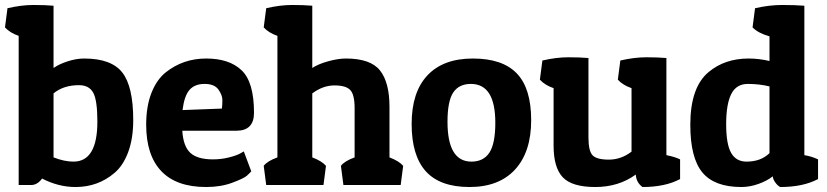

<svg xmlns="http://www.w3.org/2000/svg" viewBox="-25 -743 3321 771"><path d="M5 -710Q61 -723 109 -723Q157 -723 190 -720V-470Q211 -485 246 -496.5Q281 -508 313 -508Q422 -508 466 -452Q510 -396 510 -261Q510 -186 489.5 -131.5Q469 -77 434 -48Q368 8 278 8Q210 8 144 -26Q125 0 100 0H50V-599Q15 -611 -5 -633ZM270 -94Q366 -94 366 -255Q366 -340 349.5 -370.5Q333 -401 292 -401Q230 -401 190 -368V-111Q233 -94 270 -94Z M803 8Q683 8 622.5 -56Q562 -120 562 -242Q562 -316 583 -369.5Q604 -423 640 -452Q710 -508 803 -508Q896 -508 945.5 -460.5Q995 -413 995 -290Q995 -218 924 -218H707Q711 -155 739.5 -129Q768 -103 830 -103Q864 -103 895 -111Q926 -119 940 -127L954 -135L984 -55Q978 -48 966.5 -37.5Q955 -27 908.5 -9.5Q862 8 803 8ZM866 -307Q868 -321 868 -341Q868 -361 852 -383.5Q836 -406 796.5 -406Q757 -406 736 -382Q715 -358 708 -301Z M1044 -710Q1100 -723 1148 -723Q1196 -723 1229 -720V-470Q1253 -486 1293 -497Q1333 -508 1364 -508Q1463 -508 1501 -460Q1539 -412 1539 -314V-111Q1578 -96 1594 -77L1584 0H1354L1344 -77Q1358 -96 1399 -111V-309Q1399 -363 1381.5 -381.5Q1364 -400 1318 -400Q1272 -400 1229 -368V-111Q1268 -96 1284 -77L1274 0H1044L1034 -77Q1048 -96 1089 -111V-599Q1054 -611 1034 -633Z M1860.5 8Q1742 8 1685 -55Q1628 -118 1628 -245.5Q1628 -373 1691.5 -440.5Q1755 -508 1874 -508Q1993 -508 2050.5 -448Q2108 -388 2108 -260.5Q2108 -133 2043.5 -62.5Q1979 8 1860.5 8ZM1772 -254Q1772 -94 1868 -94Q1917 -94 1940.5 -130.5Q1964 -167 1964 -250Q1964 -406 1866 -406Q1818 -406 1795 -371.5Q1772 -337 1772 -254Z M2528 -42Q2459 8 2365.5 8Q2272 8 2235 -31Q2198 -70 2198 -158V-389Q2163 -401 2143 -423L2153 -500Q2209 -513 2257 -513Q2305 -513 2338 -510V-191Q2338 -137 2354.5 -119.5Q2371 -102 2420 -102Q2469 -102 2511 -134V-389Q2476 -401 2456 -423L2466 -500Q2522 -513 2570 -513Q2618 -513 2651 -510V-120Q2686 -113 2706 -103V-24Q2646 8 2555 8Q2530 -10 2528 -42Z M3007 -710Q3064 -723 3116 -723Q3168 -723 3205 -720V-120Q3235 -115 3260 -103V-24Q3200 8 3108 8Q3098 3 3088.5 -10Q3079 -23 3078 -35Q3056 -17 3021 -4.5Q2986 8 2952 8Q2844 8 2795.5 -50.5Q2747 -109 2747 -242Q2747 -393 2821 -454Q2886 -508 2981 -508Q3023 -508 3065 -498V-597Q3019 -610 2997 -633ZM2973 -94Q3030 -94 3065 -128V-396Q3024 -406 2978 -406Q2932 -406 2911.5 -365.5Q2891 -325 2891 -244.5Q2891 -164 2911 -129Q2931 -94 2973 -94Z"/></svg>

Font: Patua One
Style: Regular
Weight: 400
Designer: luciano Vergara
Foundry: Luciano Vergara
Version: Version 1.002